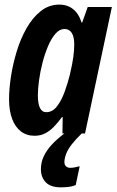

<svg xmlns="http://www.w3.org/2000/svg" viewBox="-20 -575 502 827"><path d="M128.9 9.8Q94.7 9.8 70.1 -9Q45.4 -27.8 32.2 -63.2Q19 -98.6 19 -147.9Q19 -191.9 27.3 -245.8Q35.6 -299.8 52.2 -354.2Q68.8 -408.7 94.7 -454.1Q120.6 -499.5 155.8 -527.3Q190.9 -555.2 235.8 -555.2Q257.8 -555.2 276.1 -547.1Q294.4 -539.1 308.6 -522.2Q322.8 -505.4 331.1 -478H334L357.9 -544.9H461.9L346.2 0H249L250 -70.8H247.1Q229.5 -46.9 211.9 -28.8Q194.3 -10.7 174.3 -0.5Q154.3 9.8 128.9 9.8ZM179.2 -91.8Q206.1 -91.8 225.6 -117.2Q245.1 -142.6 258.5 -179.9Q272 -217.3 280.8 -252.9Q292 -300.3 295.9 -330.1Q299.8 -359.9 299.8 -383.8Q299.8 -416 289.1 -433.1Q278.3 -450.2 257.8 -450.2Q236.8 -450.2 219 -429.9Q201.2 -409.7 187.3 -377Q173.3 -344.2 163.3 -305.7Q153.3 -267.1 148.2 -229.7Q143.1 -192.4 143.1 -164.1Q143.1 -128.4 152.1 -110.1Q161.1 -91.8 179.2 -91.8ZM241.2 231.9Q198.2 231.9 177.2 210.2Q156.2 188.5 156.2 153.8Q156.2 124 168.7 97.7Q181.2 71.3 203.9 47.1Q226.6 22.9 257.3 0H332Q305.7 25.4 289.6 46.1Q273.4 66.9 265.9 85.4Q258.3 104 257.3 122.1Q257.3 134.8 264.4 141.4Q271.5 147.9 282.2 147.9Q290.5 147.9 301.3 146Q312 144 323.2 141.1L306.2 222.2Q290.5 228.5 274.2 230.2Q257.8 231.9 241.2 231.9Z"/></svg>

Font: Open Sans Condensed
Style: Italic
Weight: 400
Width: 3
Italic angle: -12°
Designer: Monotype Design Team
Foundry: Monotype Imaging Inc.
Version: Version 3.000